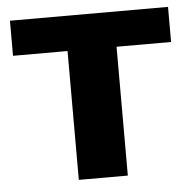

<svg xmlns="http://www.w3.org/2000/svg" viewBox="-43 -561 607 605"><g transform="rotate(-5 260.0 -259.0)"><path d="M10 -518.5H510V-407.5H337.5V0H182.5V-407.5H10Z"/></g></svg>

Font: Lato Black
Style: Regular
Weight: 900
Designer: Lukasz Dziedzic
Foundry: tyPoland Lukasz Dziedzic
Version: Version 2.007; 2014-02-27